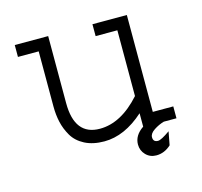

<svg xmlns="http://www.w3.org/2000/svg" viewBox="-84 -511 753 716"><g transform="rotate(-15 293.0 -153.0)"><path d="M502 39.1 492.2 90.8Q466.8 114.3 435.5 114.3Q411.1 114.3 395 97.7Q378.9 81.1 378.9 57.6Q378.9 22.5 415 -2V-53.7Q339.8 13.7 261.7 13.7Q217.8 13.7 186.5 -2.4Q155.3 -18.6 139.6 -45.4Q124 -72.3 117.7 -100.6Q111.3 -128.9 111.3 -161.1V-374H31.2V-419.9H160.2V-161.1Q160.2 -36.1 257.8 -36.1Q339.8 -36.1 415 -120.1V-374H331.1V-419.9H463.9V-45.9H543V0H494.1Q473.6 5.9 455.1 18.1Q436.5 30.3 436.5 44.9Q436.5 63.5 455.1 63.5Q467.8 63.5 502 39.1Z"/></g></svg>

Font: Thabit
Style: Regular
Weight: 500
Designer: Regenerated by Nadim Shaikli
Foundry: MAK Alagha
Version: 0.01